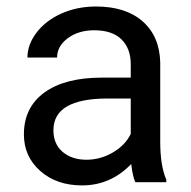

<svg xmlns="http://www.w3.org/2000/svg" viewBox="-20 -558 584 588"><path d="M394.5 0Q386.7 -15.6 381.8 -55.7Q318.8 9.8 231.4 9.8Q153.3 9.8 103.3 -34.4Q53.2 -78.6 53.2 -146.5Q53.2 -229 116 -274.7Q178.7 -320.3 292.5 -320.3H380.4V-361.8Q380.4 -409.2 352.1 -437.3Q323.7 -465.3 268.6 -465.3Q220.2 -465.3 187.5 -440.9Q154.8 -416.5 154.8 -381.8H64Q64 -421.4 92 -458.3Q120.1 -495.1 168.2 -516.6Q216.3 -538.1 273.9 -538.1Q365.2 -538.1 417 -492.4Q468.8 -446.8 470.7 -366.7V-123.5Q470.7 -50.8 489.3 -7.8V0ZM244.6 -68.8Q287.1 -68.8 325.2 -90.8Q363.3 -112.8 380.4 -147.9V-256.3H309.6Q143.6 -256.3 143.6 -159.2Q143.6 -116.7 171.9 -92.8Q200.2 -68.8 244.6 -68.8Z"/></svg>

Font: Mardoto
Style: Regular
Weight: 400
Designer: Christian Robertson, Vahan Hovhannisyan
Foundry: Google
Version: Version 1.000